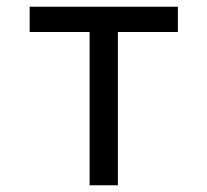

<svg xmlns="http://www.w3.org/2000/svg" viewBox="-20 -550 616 570"><path d="M246 0H330V-455H508V-530H68V-455H246Z"/></svg>

Font: Iosevka SS01 Extended
Style: Regular
Weight: 400
Width: 7
Monospace: yes
Designer: Belleve Invis
Foundry: Belleve Invis
Version: Version 3.4.7; ttfautohint (v1.8.3)